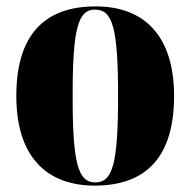

<svg xmlns="http://www.w3.org/2000/svg" viewBox="-20 -570 595 600"><path d="M276 10C439 10 524 -82 524 -270C524 -458 431 -550 279 -550C116 -550 31 -458 31 -270C31 -82 124 10 276 10ZM278 0C224 0 207 -58 207 -270C207 -482 224 -540 277 -540C332 -540 349 -482 349 -270C349 -58 332 0 278 0Z"/></svg>

Font: Noto Serif Display Condensed Black
Style: Regular
Weight: 900
Width: 3
Designer: Monotype Design Team
Foundry: Monotype Imaging Inc.
Version: Version 2.009